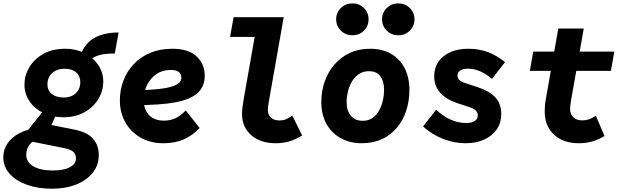

<svg xmlns="http://www.w3.org/2000/svg" viewBox="-66 -832 3686 1138"><path d="M241 286.5Q158.5 286.5 93.5 263.2Q28.5 240 -9 198Q-46.5 156 -46.5 100Q-46.5 54.5 -21 17.5Q4.5 -19.5 50.5 -43.2Q96.5 -67 157.5 -72.5L165 -14.5Q127 1 108.2 26.8Q89.5 52.5 89.5 84Q89.5 129.5 132 154Q174.5 178.5 246 178.5Q313 178.5 348.8 158.8Q384.5 139 384.5 106Q384.5 82.5 369 68.2Q353.5 54 315 46L71 -3V-24L194.5 -180L272 -164L238.5 -91L370 -65Q451 -49 485.2 -10Q519.5 29 519.5 87Q519.5 146.5 484 191.5Q448.5 236.5 385.8 261.5Q323 286.5 241 286.5ZM309 -137Q243.5 -137 191.2 -162.2Q139 -187.5 109 -231.5Q79 -275.5 79 -330.5Q79 -384 107.2 -432.5Q135.5 -481 189.5 -512Q243.5 -543 321 -543Q384.5 -543 435.2 -517Q486 -491 516 -447Q546 -403 546 -348Q546 -293.5 517 -245.2Q488 -197 434.8 -167Q381.5 -137 309 -137ZM311.5 -254Q341.5 -254 363.8 -265.5Q386 -277 398 -297.8Q410 -318.5 410 -345Q410 -381.5 385 -403Q360 -424.5 318 -424.5Q285 -424.5 262 -412Q239 -399.5 227 -378.8Q215 -358 215 -332Q215 -296 241 -275Q267 -254 311.5 -254ZM457.5 -470.5 408.5 -500.5Q438 -578 496 -608.8Q554 -639.5 637 -639.5L614.5 -515Q562 -515 525.8 -506Q489.5 -497 457.5 -470.5Z M902.5 17Q826 17 768 -16Q710 -49 677.2 -106.2Q644.5 -163.5 644.5 -237Q644.5 -299 665.5 -354.2Q686.5 -409.5 726.8 -452Q767 -494.5 824.5 -518.8Q882 -543 954.5 -543Q1050.5 -543 1099 -498Q1147.5 -453 1147.5 -383.5Q1147.5 -319.5 1105.5 -281Q1063.5 -242.5 974.8 -225.8Q886 -209 745 -209L737.5 -296.5Q828 -298.5 888.2 -306Q948.5 -313.5 978.8 -329.5Q1009 -345.5 1009 -372.5Q1009 -394 993.2 -405.8Q977.5 -417.5 945 -417.5Q897 -417.5 861.2 -393Q825.5 -368.5 805.8 -328.2Q786 -288 786 -240.5Q786 -182 817.5 -149.5Q849 -117 906 -117Q943 -117 973.8 -131.2Q1004.5 -145.5 1035 -177.5L1117.5 -73Q1073 -27 1021.2 -5Q969.5 17 902.5 17Z M1568.5 17Q1478 17 1423.2 -30.8Q1368.5 -78.5 1368.5 -155.5Q1368.5 -173.5 1371 -194.8Q1373.5 -216 1378.5 -245.5L1454.5 -675.5L1509.5 -613H1297.5L1318.5 -730H1615.5L1527.5 -230.5Q1524.5 -213.5 1523 -201.8Q1521.5 -190 1521.5 -181Q1521.5 -151.5 1540.2 -134.8Q1559 -118 1591 -118Q1611 -118 1628.5 -124.8Q1646 -131.5 1666.5 -147L1725 -29Q1686.5 -5.5 1649.2 5.8Q1612 17 1568.5 17Z M2077.5 17Q2008.5 17 1954.5 -12.5Q1900.5 -42 1869.5 -96.8Q1838.5 -151.5 1838.5 -227.5Q1838.5 -291.5 1858.2 -348.2Q1878 -405 1915.8 -449Q1953.5 -493 2006.8 -518Q2060 -543 2127.5 -543Q2199.5 -543 2251.8 -513Q2304 -483 2332.2 -428.2Q2360.5 -373.5 2360.5 -299Q2360.5 -233.5 2341.8 -176.2Q2323 -119 2286.8 -75.5Q2250.5 -32 2198 -7.5Q2145.5 17 2077.5 17ZM2083.5 -116Q2118 -116 2142.2 -133.2Q2166.5 -150.5 2181.5 -178Q2196.5 -205.5 2203.5 -237.5Q2210.5 -269.5 2210.5 -298.5Q2210.5 -350.5 2188.2 -380.2Q2166 -410 2121 -410Q2086 -410 2060.8 -392.8Q2035.5 -375.5 2019.5 -348Q2003.5 -320.5 1996 -288.8Q1988.5 -257 1988.5 -227.5Q1988.5 -176 2013.5 -146Q2038.5 -116 2083.5 -116ZM2022.5 -623Q1982.4 -623 1954.4 -650.5Q1926.5 -678 1926.5 -717.5Q1926.5 -757 1954.5 -784.5Q1982.5 -812 2022.5 -812Q2063 -812 2090.8 -784.7Q2118.5 -757.4 2118.5 -717.5Q2118.5 -677.5 2090.9 -650.2Q2063.4 -623 2022.5 -623ZM2294.5 -623Q2254.4 -623 2226.4 -650.5Q2198.5 -678 2198.5 -717.5Q2198.5 -757 2226.5 -784.5Q2254.5 -812 2294.5 -812Q2335 -812 2362.8 -784.7Q2390.5 -757.4 2390.5 -717.5Q2390.5 -677.5 2362.9 -650.2Q2335.4 -623 2294.5 -623Z M2693.5 17Q2625 17 2559 -9.2Q2493 -35.5 2441.5 -82.5L2519 -181.5Q2603.5 -103 2696 -103Q2730 -103 2748 -114.8Q2766 -126.5 2766 -148.5Q2766 -180.5 2719.5 -196L2645 -220.5Q2578.5 -242.5 2543 -282.5Q2507.5 -322.5 2507.5 -380Q2507.5 -429.5 2532.5 -466Q2557.5 -502.5 2603 -522.8Q2648.5 -543 2709 -543Q2772 -543 2824.2 -523.8Q2876.5 -504.5 2927.5 -464L2850 -364.5Q2813 -395.5 2778 -410.2Q2743 -425 2706.5 -425Q2678.5 -425 2662 -414Q2645.5 -403 2645.5 -384Q2645.5 -368.5 2656 -358.2Q2666.5 -348 2690.5 -340L2765 -315.5Q2837.5 -291.5 2871.2 -253.2Q2905 -215 2905 -155.5Q2905 -104 2878.2 -65.2Q2851.5 -26.5 2804 -4.8Q2756.5 17 2693.5 17Z M3365 17Q3272.5 17 3217.5 -34Q3162.5 -85 3162.5 -171Q3162.5 -189 3164 -206.8Q3165.5 -224.5 3169 -243.5L3243 -663H3394L3319.5 -242Q3316 -223 3314.5 -210Q3313 -197 3313 -186.5Q3313 -155 3332.5 -136.8Q3352 -118.5 3385.5 -118.5Q3407 -118.5 3426 -125.2Q3445 -132 3465.5 -146.5L3517 -25.5Q3479 -3.5 3442.8 6.8Q3406.5 17 3365 17ZM3074.5 -412 3094.5 -526H3575L3555 -412Z"/></svg>

Font: Google Sans Code
Style: Italic
Weight: 400
Italic angle: -10°
Monospace: yes
Designer: Google Sans Code Authors
Foundry: Google LLC
Version: Version 6.000